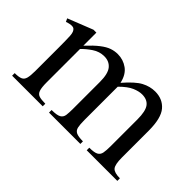

<svg xmlns="http://www.w3.org/2000/svg" viewBox="-67 -720 981 981"><g transform="rotate(45 423.5 -230.0)"><path d="M807.6 0H586.4V-18.6Q621.6 -18.6 636.5 -26.6Q651.4 -34.7 654.8 -52.7Q658.2 -70.8 658.2 -101.1V-294.4Q658.2 -354.5 640.1 -378.4Q622.1 -402.3 584.5 -402.3Q562 -402.3 533.4 -390.1Q504.9 -377.9 468.8 -341.8V-101.1Q468.8 -69.3 472.7 -51.3Q476.6 -33.2 491.7 -25.9Q506.8 -18.6 540.5 -18.6V0H314V-18.6Q352.1 -18.6 367.2 -27.3Q382.3 -36.1 384.8 -54.4Q387.2 -72.8 387.2 -101.1V-294.4Q387.2 -354 366.7 -378.7Q346.2 -403.3 311 -403.3Q275.9 -403.3 246.3 -383.3Q216.8 -363.3 196.3 -341.8V-101.1Q196.3 -63.5 202.4 -45.9Q208.5 -28.3 224.1 -23.4Q239.7 -18.6 268.6 -18.6V0H47.4V-18.6Q75.7 -18.6 90.1 -24.7Q104.5 -30.8 109.4 -48.6Q114.3 -66.4 114.3 -101.1V-272.5Q114.3 -322.3 112.8 -352.5Q111.3 -382.8 97.7 -392.3Q84 -401.9 47.4 -388.7L39.1 -406.2L175.3 -460H196.3V-365.7Q232.9 -404.8 259.3 -425Q285.6 -445.3 307.4 -452.6Q329.1 -460 351.6 -460Q391.1 -460 422.6 -437.3Q454.1 -414.6 464.8 -365.7Q514.2 -422.9 549.3 -441.4Q584.5 -460 621.6 -460Q675.8 -460 707.8 -422.6Q739.7 -385.3 739.7 -294.4V-101.1Q739.7 -49.8 753.4 -34.2Q767.1 -18.6 807.6 -18.6Z"/></g></svg>

Font: BabelStone Englisc
Style: Regular
Weight: 400
Designer: Andrew West
Foundry: BabelStone
Version: Version 1.000 June 24, 2023